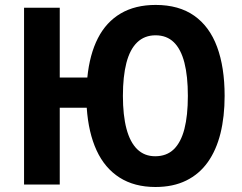

<svg xmlns="http://www.w3.org/2000/svg" viewBox="-20 -745 978 775"><path d="M886.7 -357.9Q886.7 -274.4 869.9 -206.5Q853 -138.7 818.6 -90.3Q784.2 -42 731.4 -16.1Q678.7 9.8 607.4 9.8Q522.5 9.8 462.6 -28.3Q402.8 -66.4 369.9 -137.9Q336.9 -209.5 330.1 -310.1H221.2V0H77.1V-713.9H221.2V-432.1H332.5Q341.8 -525.4 375.2 -590.8Q408.7 -656.2 467.3 -690.7Q525.9 -725.1 608.4 -725.1Q702.1 -725.1 763.9 -681.6Q825.7 -638.2 856.2 -555.9Q886.7 -473.6 886.7 -357.9ZM476.1 -357.9Q476.1 -279.8 490.5 -225.3Q504.9 -170.9 533.9 -142.6Q563 -114.3 606.4 -114.3Q652.3 -114.3 681.4 -142.3Q710.4 -170.4 724.4 -224.6Q738.3 -278.8 738.3 -357.9Q738.3 -437.5 724.4 -491.9Q710.4 -546.4 681.6 -574.5Q652.8 -602.5 607.9 -602.5Q563.5 -602.5 533.9 -574.2Q504.4 -545.9 490.2 -491.2Q476.1 -436.5 476.1 -357.9Z"/></svg>

Font: Open Sans SemiCondensed
Style: Bold
Weight: 700
Width: 4
Designer: Monotype Design Team
Foundry: Monotype Imaging Inc.
Version: Version 3.003